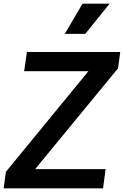

<svg xmlns="http://www.w3.org/2000/svg" viewBox="-41 -1029 677 1049"><path d="M-21 0H522L536 -105H151L604 -656L616 -745H106L91 -640H442L-9 -90ZM313 -844H425L558 -1009H410Z"/></svg>

Font: Mluvka SemiBold
Style: Italic
Weight: 600
Italic angle: -8°
Designer: Modified by Jiří Krblich, Original typeface by Gumpita Rahayu
Foundry: Gumpita Rahayu & Jiří Krblich
Version: Version 2.000;Glyphs 3.1.1 (3134)